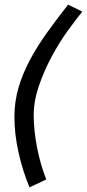

<svg xmlns="http://www.w3.org/2000/svg" viewBox="-20 -764 374 826"><path d="M42 -261Q42 -327 60 -388Q78 -449 109.5 -507.5Q141 -566 183 -624.5Q225 -683 273 -744L334 -714Q307 -681 270.5 -630.5Q234 -580 202 -520Q170 -460 147.5 -395Q125 -330 125 -268Q125 -206 139 -132Q153 -58 179 8L107 42Q78 -27 60 -107Q42 -187 42 -261Z"/></svg>

Font: PTCRaleway Medium
Style: Italic
Weight: 500
Italic angle: -12°
Designer: Matt McInerney, Pablo Impallari, Rodrigo Fuenzalida
Foundry: Matt McInerney, Pablo Impallari, Rodrigo Fuenzalida
Version: Version 3.000g; ttfautohint (v1.5) -l 8 -r 28 -G 28 -x 14 -D